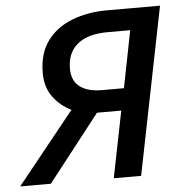

<svg xmlns="http://www.w3.org/2000/svg" viewBox="-77 -701 707 748"><g transform="rotate(-5 276.5 -327.0)"><path d="M338 0 390 -260H295L92 0H-28L197 -280Q155 -300 126.5 -338Q98 -376 98 -432Q98 -509 134.5 -558Q171 -607 232.5 -630.5Q294 -654 368 -654H576L445 0ZM323 -346H408L452 -569H364Q286 -569 245.5 -535.5Q205 -502 205 -440Q205 -393 235.5 -369.5Q266 -346 323 -346Z"/></g></svg>

Font: Source Sans 3 Semibold
Style: Italic
Weight: 600
Italic angle: -11°
Designer: Paul D. Hunt
Foundry: Adobe
Version: Version 3.052;hotconv 1.1.0;makeotfexe 2.6.0